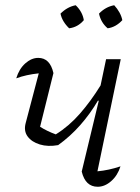

<svg xmlns="http://www.w3.org/2000/svg" viewBox="-20 -707 535 733"><path d="M202 -153Q163 -146 132 -155.5Q101 -165 85.5 -186Q70 -207 78 -237L128 -427Q80 -422 42 -408Q53 -444 76.5 -465Q100 -486 126 -486Q171 -486 184 -428L133 -223Q160 -206 193 -194Q243 -225 285 -273Q327 -321 364 -381L385 -481H441L352 -53Q396 -57 440 -72Q429 -37 404.5 -15.5Q380 6 353 6Q306 6 292 -52L357 -322L354 -323Q324 -272 286 -229Q248 -186 202 -153ZM269 -687Q295 -662 300 -630Q277 -603 244 -599Q217 -625 211 -655Q237 -681 269 -687ZM416 -687Q428 -674 436 -659.5Q444 -645 447 -630Q422 -603 391 -599Q365 -621 358 -655Q383 -681 416 -687Z"/></svg>

Font: Piazzolla Light
Style: Italic
Weight: 300
Italic angle: -11.3°
Designer: Juan Pablo del Peral
Foundry: Huerta Tipografica
Version: Version 1.330